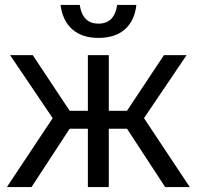

<svg xmlns="http://www.w3.org/2000/svg" viewBox="-20 -760 799 780"><path d="M8 0 194 -280 21 -536H113L263 -310H337V-536H422V-310H496L646 -536H738L565 -280L751 0H651L496 -237H422V0H337V-237H263L108 0ZM380 -606Q313 -606 273.5 -641Q234 -676 226 -740H304Q315 -664 380 -664Q445 -664 456 -740H534Q527 -676 487.5 -641Q448 -606 380 -606Z"/></svg>

Font: Noto Sans Living
Style: Regular
Weight: 400
Designer: Monotype Design Team
Foundry: Monotype Imaging Inc.
Version: Version 2.013; ttfautohint (v1.8.4.7-5d5b)